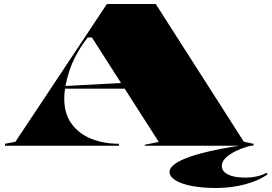

<svg xmlns="http://www.w3.org/2000/svg" viewBox="-20 -728 1357 959"><path d="M5 0V-10L57 -20L514 -708H758L1198 -20L1246 -10V0H703V-5L773 -19L439 -541H418L412 -533Q353 -454 327 -375.5Q301 -297 301 -235Q301 -159 338 -109Q375 -59 436.5 -34.5Q498 -10 574 -10V0ZM243 -285V-295L612 -315V-285ZM1246 -4Q1173 14 1130.5 42Q1088 70 1088 100Q1088 128 1118.5 143.5Q1149 159 1204 159Q1237 159 1265 152.5Q1293 146 1311 135L1317 142Q1276 173 1206.5 192Q1137 211 1060 211Q992 211 939 201Q886 191 856.5 172.5Q827 154 827 131Q827 90 930 54.5Q1033 19 1239 -10Z"/></svg>

Font: Kalnia Expanded
Style: Bold
Weight: 700
Width: 7
Designer: Frida Medrano
Foundry: Frida Medrano
Version: Version 1.105